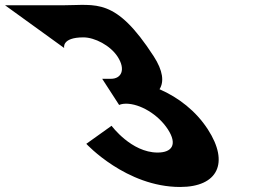

<svg xmlns="http://www.w3.org/2000/svg" viewBox="-402 -749 1057 768"><path d="M-145.3 -557C-145.3 -557 -156.7 -599.5 -68.3 -599.5C-23.2 -599.5 39.3 -567.2 68.5 -522.2C101.6 -471.2 84.1 -433.8 41.6 -433.8H6.8L74.5 -329.2C74.5 -329.2 84.8 -334.3 101.8 -334.3C157.9 -334.3 230.5 -291.8 269.6 -231.5C308.1 -172 287.1 -138.8 228.4 -138.8C123 -138.8 44.3 -245.9 44.3 -245.9L-56.8 -173.7C-56.8 -173.7 102.6 -1.1 318.5 -1.1C468.9 -1.1 516.4 -97.2 429.4 -231.5C381.5 -305.4 311.9 -359 236.1 -392.1C255 -421.9 250.2 -466.1 212.8 -523.9C59.2 -761 -16.3 -727.9 -149.7 -727.9H-381.8Z"/></svg>

Font: Hussar
Style: BdOpOblSeven
Weight: 700
Foundry: Cannot Into Space Fonts
Version: Version 2.00